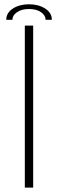

<svg xmlns="http://www.w3.org/2000/svg" viewBox="-20 -854 264 874"><path d="M93 0V-737.5H131V0ZM8.5 -764Q8.5 -795.5 38.5 -815Q68.5 -834.5 112 -834.5Q155.5 -834.5 185.8 -815Q216 -795.5 216 -764H187.5Q187.5 -784 166.8 -798.5Q146 -813 112 -813Q78.5 -813 57.5 -798.5Q36.5 -784 36.5 -764Z"/></svg>

Font: Epilogue ExtraLight
Style: Regular
Weight: 250
Designer: Tyler Finck
Foundry: Etcetera Type Co
Version: Version 2.112